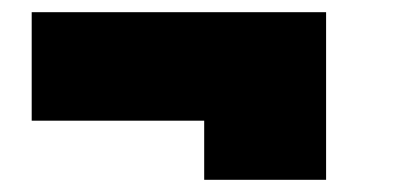

<svg xmlns="http://www.w3.org/2000/svg" viewBox="-20 -391 651 315"><path d="M386 -371V-193H32V-371ZM515 -96H315V-371H515Z"/></svg>

Font: Hepta Slab Black
Style: Regular
Weight: 900
Designer: Michael LaGattuta
Foundry: Michael LaGattuta
Version: Version 1.102